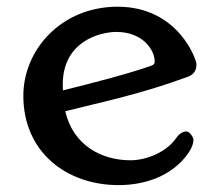

<svg xmlns="http://www.w3.org/2000/svg" viewBox="-20 -534 636 566"><path d="M48.8 -251.5C48.8 -86.4 175.3 11.7 329.6 11.7C412.6 11.7 486.8 -18.1 531.2 -77.1C547.9 -99.1 550.3 -115.2 550.3 -121.6C550.3 -129.9 538.6 -146.5 529.8 -146.5C519.5 -146.5 508.8 -140.6 499 -126.5C471.2 -86.4 413.1 -61.5 364.7 -61.5C281.2 -61.5 195.8 -104 172.4 -206.1C287.1 -234.9 396 -256.8 534.7 -308.1C556.6 -316.4 559.1 -332.5 559.1 -345.2C559.1 -357.4 506.3 -514.2 326.7 -514.2C161.1 -514.2 48.8 -387.7 48.8 -251.5ZM165.5 -267.6C165 -273.4 165 -278.8 165 -284.7C165 -413.6 276.9 -439.9 323.2 -439.9C399.4 -439.9 436 -388.2 436 -352.5C436 -347.7 434.6 -343.3 426.3 -340.3C356 -315.9 260.3 -291 165.5 -267.6Z"/></svg>

Font: Stoke
Style: Regular
Weight: 400
Designer: Nicole Fally
Foundry: Nicole Fally
Version: Version 1.002